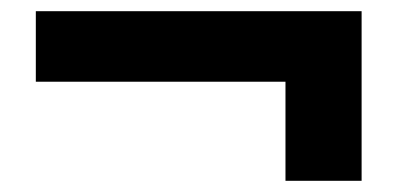

<svg xmlns="http://www.w3.org/2000/svg" viewBox="-20 -432 710 343"><path d="M490 -109V-286H44V-412H626V-109Z"/></svg>

Font: Lexend Deca SemiBold
Style: Regular
Weight: 600
Designer: Bonnie Shaver-Troup, Thomas Jockin
Foundry: Lexend
Version: Version 1.008; ttfautohint (v1.8.4.7-5d5b)